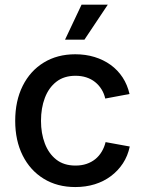

<svg xmlns="http://www.w3.org/2000/svg" viewBox="-20 -775 607 807"><path d="M296.4 11.2Q220.7 11.2 163.8 -23.7Q106.9 -58.6 75.4 -121.3Q43.9 -184.1 43.9 -267.1Q43.9 -351.1 75.4 -414.1Q106.9 -477.1 163.8 -512Q220.7 -546.9 296.4 -546.9Q339.8 -546.9 377.4 -535.4Q415 -523.9 445.1 -502.2Q475.1 -480.5 495.4 -449.5Q515.6 -418.5 524.4 -379.9L422.4 -360.8Q417.5 -382.3 406.5 -399.9Q395.5 -417.5 379.6 -430.2Q363.8 -442.9 343 -449.7Q322.3 -456.5 297.4 -456.5Q249 -456.5 216.8 -431.4Q184.6 -406.2 168.5 -363.5Q152.3 -320.8 152.3 -267.1Q152.3 -214.4 168.5 -171.9Q184.6 -129.4 216.6 -104.2Q248.5 -79.1 297.4 -79.1Q322.8 -79.1 343.8 -86.2Q364.7 -93.3 380.6 -106.2Q396.5 -119.1 407.5 -137.5Q418.5 -155.8 423.8 -177.7L525.4 -159.2Q517.1 -119.6 496.6 -88.4Q476.1 -57.1 446 -34.7Q416 -12.2 378.2 -0.5Q340.3 11.2 296.4 11.2ZM253.4 -608.4 322.8 -755.4H433.1L335 -608.4Z"/></svg>

Font: Inter 18pt Medium
Style: Regular
Weight: 500
Designer: Rasmus Andersson
Foundry: rsms
Version: Version 4.001;git-66647c0bb